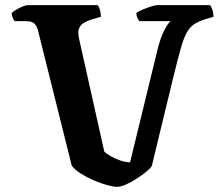

<svg xmlns="http://www.w3.org/2000/svg" viewBox="-20 -724 862 744"><path d="M434 0Q420 0 396 -6.5Q372 -13 345 -24.5Q318 -36 294.5 -50.5Q271 -65 258 -82L127 -607Q123 -622 114 -632Q105 -642 81 -642H37Q33 -646 29.5 -654.5Q26 -663 25 -673Q30 -679 42 -686Q54 -693 67 -698.5Q80 -704 88 -704H358Q363 -700 367 -687Q371 -674 371 -659L330 -647Q319 -643 306 -636Q293 -629 286.5 -614.5Q280 -600 287 -571L384 -137Q393 -128 410.5 -118Q428 -108 448 -101.5Q468 -95 484 -95L590 -530Q602 -579 616.5 -606.5Q631 -634 641 -642H520Q517 -646 513 -653.5Q509 -661 508 -673Q516 -680 533 -687Q550 -694 566 -699Q582 -704 588 -704H794Q798 -700 802.5 -687.5Q807 -675 807 -659L771 -648Q746 -640 730 -628.5Q714 -617 702.5 -595.5Q691 -574 680.5 -536.5Q670 -499 655 -439L568 -80Q560 -69 543 -55.5Q526 -42 506 -29.5Q486 -17 467 -8.5Q448 0 434 0Z"/></svg>

Font: Texturina 12pt
Style: Bold
Weight: 700
Designer: Guillermo Torres Carreño
Foundry: Omnibus-Type
Version: Version 1.002